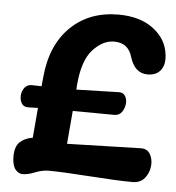

<svg xmlns="http://www.w3.org/2000/svg" viewBox="-46 -627 618 676"><g transform="rotate(5 262.5 -289.5)"><path d="M58 5Q43 5 32 -9.5Q21 -24 21 -55Q21 -89 37.5 -105Q54 -121 83 -126L92 -232L57 -231Q41 -231 34 -243Q27 -255 28 -270.5Q29 -286 38 -298Q47 -310 64 -310L98 -309L101 -340Q111 -455 177 -519.5Q243 -584 346 -584Q423 -584 470 -548Q517 -512 523 -459Q528 -424 512.5 -403.5Q497 -383 466 -383Q420 -383 403 -440Q389 -488 339 -488Q299 -488 264 -449.5Q229 -411 222 -324L221 -308L372 -312Q387 -312 394 -300Q401 -288 399 -272Q397 -256 388 -243.5Q379 -231 362 -231L215 -232L205 -115L464 -122Q488 -123 498.5 -104.5Q509 -86 506.5 -62Q504 -38 489 -19.5Q474 -1 446 -1Q419 -1 379 -3Q339 -5 295.5 -8Q252 -11 213 -13Q174 -15 150 -15Q126 -15 101.5 -5Q77 5 58 5Z"/></g></svg>

Font: Pacifico
Style: Regular
Weight: 400
Designer: Vernon Adams
Foundry: Vernon Adams
Version: Version 3.010; ttfautohint (v1.8.4.7-5d5b)